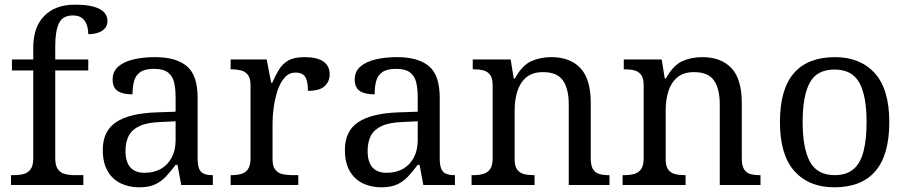

<svg xmlns="http://www.w3.org/2000/svg" viewBox="-20 -790 3873 820"><path d="M27 0V-42H40Q63 -42 81.5 -47Q100 -52 111 -67.5Q122 -83 122 -114V-489H31V-536H122V-586Q122 -675 169.5 -722.5Q217 -770 299 -770Q351 -770 381.5 -761Q412 -752 425.5 -736.5Q439 -721 439 -700Q439 -682 428.5 -669.5Q418 -657 399.5 -650.5Q381 -644 357 -644Q357 -664 351 -682.5Q345 -701 331 -712.5Q317 -724 291 -724Q248 -724 232 -691Q216 -658 216 -595V-536H357V-489H216V-114Q216 -83 227 -67.5Q238 -52 257 -47Q276 -42 298 -42H336V0Z M574 10Q530 10 494.5 -7.5Q459 -25 439 -60.5Q419 -96 419 -150Q419 -230 475.5 -268Q532 -306 647 -310L730 -313V-373Q730 -409 724 -436.5Q718 -464 698 -480Q678 -496 637 -496Q599 -496 579 -482Q559 -468 552.5 -443.5Q546 -419 546 -387Q504 -387 482.5 -401.5Q461 -416 461 -450Q461 -485 485.5 -506Q510 -527 551 -536.5Q592 -546 641 -546Q733 -546 778.5 -507Q824 -468 824 -373V-114Q824 -86 830 -70.5Q836 -55 850 -48.5Q864 -42 886 -42H889V0H754L738 -86H730Q709 -58 689 -36.5Q669 -15 642.5 -2.5Q616 10 574 10ZM597 -52Q638 -52 667.5 -69Q697 -86 713.5 -117.5Q730 -149 730 -191V-272L666 -269Q609 -267 576.5 -252Q544 -237 530 -210.5Q516 -184 516 -145Q516 -114 525 -93.5Q534 -73 552 -62.5Q570 -52 597 -52Z M965 0V-42H968Q991 -42 1009.5 -47Q1028 -52 1039 -67.5Q1050 -83 1050 -114V-426Q1050 -456 1038.5 -470.5Q1027 -485 1008.5 -489.5Q990 -494 968 -494H965V-536H1119L1138 -437H1143Q1156 -467 1171 -492Q1186 -517 1211 -531.5Q1236 -546 1280 -546Q1335 -546 1361.5 -527Q1388 -508 1388 -473Q1388 -442 1366.5 -422Q1345 -402 1295 -402Q1295 -430 1290 -447Q1285 -464 1273.5 -472Q1262 -480 1242 -480Q1214 -480 1195 -458Q1176 -436 1165 -402Q1154 -368 1149 -331.5Q1144 -295 1144 -266V-109Q1144 -80 1155.5 -65.5Q1167 -51 1185.5 -46.5Q1204 -42 1226 -42H1254V0Z M1608 10Q1564 10 1528.5 -7.5Q1493 -25 1473 -60.5Q1453 -96 1453 -150Q1453 -230 1509.5 -268Q1566 -306 1681 -310L1764 -313V-373Q1764 -409 1758 -436.5Q1752 -464 1732 -480Q1712 -496 1671 -496Q1633 -496 1613 -482Q1593 -468 1586.5 -443.5Q1580 -419 1580 -387Q1538 -387 1516.5 -401.5Q1495 -416 1495 -450Q1495 -485 1519.5 -506Q1544 -527 1585 -536.5Q1626 -546 1675 -546Q1767 -546 1812.5 -507Q1858 -468 1858 -373V-114Q1858 -86 1864 -70.5Q1870 -55 1884 -48.5Q1898 -42 1920 -42H1923V0H1788L1772 -86H1764Q1743 -58 1723 -36.5Q1703 -15 1676.5 -2.5Q1650 10 1608 10ZM1631 -52Q1672 -52 1701.5 -69Q1731 -86 1747.5 -117.5Q1764 -149 1764 -191V-272L1700 -269Q1643 -267 1610.5 -252Q1578 -237 1564 -210.5Q1550 -184 1550 -145Q1550 -114 1559 -93.5Q1568 -73 1586 -62.5Q1604 -52 1631 -52Z M1994 0V-42H2002Q2025 -42 2043.5 -47Q2062 -52 2073 -67.5Q2084 -83 2084 -114V-426Q2084 -456 2073 -470.5Q2062 -485 2044 -489.5Q2026 -494 2004 -494H1999V-536H2161L2174 -455H2179Q2210 -511 2248.5 -528.5Q2287 -546 2335 -546Q2414 -546 2458.5 -499.5Q2503 -453 2503 -350V-114Q2503 -83 2512.5 -67.5Q2522 -52 2539 -47Q2556 -42 2578 -42H2583V0H2409V-345Q2409 -410 2384.5 -446Q2360 -482 2299 -482Q2254 -482 2227.5 -459.5Q2201 -437 2189.5 -400Q2178 -363 2178 -320V-109Q2178 -80 2189 -65.5Q2200 -51 2218 -46.5Q2236 -42 2258 -42H2263V0Z M2639 0V-42H2647Q2670 -42 2688.5 -47Q2707 -52 2718 -67.5Q2729 -83 2729 -114V-426Q2729 -456 2718 -470.5Q2707 -485 2689 -489.5Q2671 -494 2649 -494H2644V-536H2806L2819 -455H2824Q2855 -511 2893.5 -528.5Q2932 -546 2980 -546Q3059 -546 3103.5 -499.5Q3148 -453 3148 -350V-114Q3148 -83 3157.5 -67.5Q3167 -52 3184 -47Q3201 -42 3223 -42H3228V0H3054V-345Q3054 -410 3029.5 -446Q3005 -482 2944 -482Q2899 -482 2872.5 -459.5Q2846 -437 2834.5 -400Q2823 -363 2823 -320V-109Q2823 -80 2834 -65.5Q2845 -51 2863 -46.5Q2881 -42 2903 -42H2908V0Z M3543 10Q3435 10 3373 -59Q3311 -128 3311 -269Q3311 -409 3370.5 -477.5Q3430 -546 3546 -546Q3654 -546 3716 -477.5Q3778 -409 3778 -269Q3778 -128 3718.5 -59Q3659 10 3543 10ZM3545 -42Q3595 -42 3625 -67.5Q3655 -93 3668 -144Q3681 -195 3681 -269Q3681 -381 3650 -437Q3619 -493 3544 -493Q3469 -493 3438.5 -437Q3408 -381 3408 -269Q3408 -157 3439 -99.5Q3470 -42 3545 -42Z"/></svg>

Font: Noto Serif Ethiopic
Style: Regular
Weight: 400
Designer: Monotype Design Team
Foundry: Monotype Imaging Inc.
Version: Version 2.102